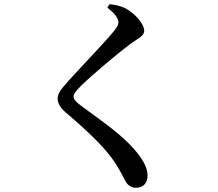

<svg xmlns="http://www.w3.org/2000/svg" viewBox="-20 -829 1040 916"><path d="M492 -793C526 -766 545 -743 545 -723C545 -710 539 -700 523 -680C481 -627 336 -479 284 -417C265 -395 255 -377 255 -358C255 -337 268 -314 293 -293C412 -192 487 -117 530 -51C557 -9 567 15 579 36C588 53 606 67 628 67C668 67 684 39 684 9C684 -23 668 -58 636 -98C566 -186 465 -251 366 -325C345 -341 331 -354 331 -368C331 -380 339 -392 367 -420C409 -462 533 -568 603 -620C643 -649 668 -657 668 -683C668 -714 625 -765 577 -790C555 -801 530 -806 503 -809Z"/></svg>

Font: Noto Serif CJK SC SemiBold
Style: Regular
Weight: 600
Designer: Ryoko NISHIZUKA 西塚涼子 (kana & ideographs); Frank Grießhammer (Latin, Greek & Cyrillic); Wenlong ZHANG 张文龙 (bopomofo); San
Foundry: Adobe
Version: Version 2.001;hotconv 1.1.0;makeotfexe 2.6.0